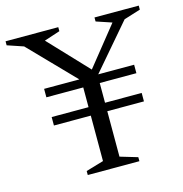

<svg xmlns="http://www.w3.org/2000/svg" viewBox="-135 -763 815 855"><g transform="rotate(-15 273.0 -335.0)"><path d="M492 -291V-252H323V-42.5L403.5 -18.5V0H165.5V-18.5L247 -42.5V-252H77V-291H247V-382H77V-421H239.5L40 -626.5L-34 -651.5V-670H209V-651.5L136 -627.5L304.5 -449L447.5 -627.5L376 -651.5V-670H580V-651.5L503.5 -627.5L326.5 -421H492V-382H323V-291Z"/></g></svg>

Font: Newsreader Text
Style: Regular
Weight: 400
Designer: Hugues Gentile
Foundry: Production Type
Version: Version 1.002